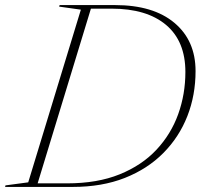

<svg xmlns="http://www.w3.org/2000/svg" viewBox="-63 -735 800 755"><path d="M255 -697 169.5 -709 171.5 -715H389.5Q539.5 -715 622.8 -645.2Q706 -575.5 706 -455.5Q706 -361 673.8 -278.5Q641.5 -196 579.2 -133.2Q517 -70.5 427.5 -35.2Q338 0 223.5 0H-43L-41.5 -6L48 -18ZM201 -14Q320 -14 407.5 -49.5Q495 -85 552.2 -146.2Q609.5 -207.5 637.8 -286.2Q666 -365 666 -452Q666 -573 590 -637Q514 -701 375.5 -701H294.5L85 -14Z"/></svg>

Font: Newsreader Display ExtraLight
Style: Italic
Weight: 275
Italic angle: -17°
Designer: Hugues Gentile
Foundry: Production Type
Version: Version 1.002